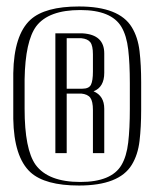

<svg xmlns="http://www.w3.org/2000/svg" viewBox="-20 -720 480 593"><path d="M21 -494Q23 -612 74 -659Q119 -700 224 -700Q348 -700 387 -636Q406 -605 411 -562Q416 -519 416 -466V-381Q416 -328 411 -285Q406 -242 387 -211Q348 -147 224 -147Q119 -147 74 -188Q23 -235 21 -353ZM56 -384Q56 -259 90 -211Q129 -158 228 -158Q324 -158 355 -210Q371 -237 376 -280Q381 -323 381 -384V-463Q381 -524 376 -567Q371 -610 355 -637Q324 -689 228 -689Q130 -689 92 -639Q58 -593 56 -475ZM235 -617Q302 -613 302 -555V-495Q302 -451 269 -438Q302 -424 302 -384V-247H267V-380Q267 -407 259 -418Q251 -429 231 -431H186V-247H151V-617ZM186 -602V-446H234Q255 -446 261 -458.5Q267 -471 267 -499V-552Q267 -579 259 -589.5Q251 -600 231 -602Z"/></svg>

Font: Dorsa
Style: Regular
Weight: 400
Version: Version 1.002